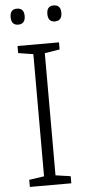

<svg xmlns="http://www.w3.org/2000/svg" viewBox="-60 -936 432 969"><g transform="rotate(-5 155.5 -451.0)"><path d="M261 0H51V-36L127 -47V-666L51 -678V-714H261V-678L185 -666V-47L261 -36ZM29 -862Q29 -902 64 -902Q100 -902 100 -862Q100 -821 64 -821Q29 -821 29 -862ZM215 -862Q215 -902 250 -902Q286 -902 286 -862Q286 -821 250 -821Q215 -821 215 -862Z"/></g></svg>

Font: Noto Sans Cherokee Light
Style: Regular
Weight: 300
Designer: Monotype Design Team
Foundry: Monotype Imaging Inc.
Version: Version 2.001; ttfautohint (v1.8.4.7-5d5b)